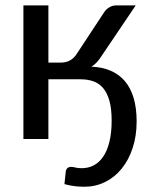

<svg xmlns="http://www.w3.org/2000/svg" viewBox="-20 -528 580 730"><path d="M291 111.5Q315.5 111.5 336.2 100.8Q357 90 372.2 67.8Q387.5 45.5 396 11.2Q404.5 -23 404.5 -69.5Q404.5 -114.5 396 -144.8Q387.5 -175 372.2 -193Q357 -211 335.2 -218.8Q313.5 -226.5 287 -226.5H164V0.5H69V-507.5H164V-290H210.5Q231.5 -290 246.5 -298.5Q261.5 -307 272 -323.5L376 -481.5Q383.5 -493 395.8 -500.2Q408 -507.5 421.5 -507.5H496L366 -315Q357.5 -301.5 348.2 -291.5Q339 -281.5 327.5 -274.5Q368.5 -273 400.5 -259.2Q432.5 -245.5 454.5 -219.8Q476.5 -194 488 -155.8Q499.5 -117.5 499.5 -66.5Q499.5 -10.5 484.2 35.2Q469 81 442.2 113.8Q415.5 146.5 379.2 164.2Q343 182 301 182Q282 182 263.5 179.8Q245 177.5 225 172Q226 157.5 227.5 148.2Q229 139 230 124.5Q231 116.5 236 111.5Q241 106.5 251 106.5Q257 106.5 266.8 109Q276.5 111.5 291 111.5Z"/></svg>

Font: Lato Medium
Style: Regular
Weight: 500
Designer: Lukasz Dziedzic
Foundry: tyPoland Lukasz Dziedzic
Version: Version 2.006; 2014-01-15